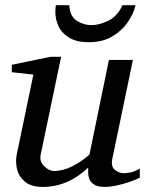

<svg xmlns="http://www.w3.org/2000/svg" viewBox="-20 -715 567 747"><path d="M523.9 -23.9Q511.7 -17.1 487.5 -8.5Q463.4 0 436.5 6.1Q409.7 12.2 388.2 12.2Q359.9 12.2 345.9 2.9Q332 -6.3 327.4 -19.3Q322.8 -32.2 323 -44.7Q323.2 -57.1 323.2 -63Q244.1 12.2 147 12.2Q100.6 12.2 76.7 -8.3Q52.7 -28.8 46.1 -57.9Q39.6 -86.9 44.9 -112.8L109.9 -424.8L25.9 -434.1V-462.9L176.8 -494.1H217.8L138.2 -112.8Q132.8 -87.4 151.6 -68.6Q170.4 -49.8 189.9 -49.8Q226.1 -49.8 262.9 -68.8Q299.8 -87.9 328.1 -113.8L403.8 -481.9H497.1L417 -97.2Q410.6 -66.4 427.5 -53.7Q444.3 -41 460.9 -41Q470.7 -41 486.8 -43.9Q502.9 -46.9 523.9 -59.1ZM507.3 -694.8Q499.5 -661.1 476.6 -627.9Q453.6 -594.7 416 -572.8Q378.4 -550.8 325.7 -550.8Q278.3 -550.8 249.5 -568.1Q220.7 -585.4 208 -612.5Q195.3 -639.6 195.3 -668Q195.3 -681.6 197.3 -694.8H249.5Q252 -650.9 279.1 -634Q306.2 -617.2 335.4 -617.2Q366.2 -617.2 401.6 -634.5Q437 -651.9 456.5 -694.8Z"/></svg>

Font: Charis
Style: Italic
Weight: 400
Italic angle: -11°
Designer: Walt Agee, Miriam Martin, Annie Olsen, Victor Gaultney, Lorna Priest, Alan Ward, Bob Hallissy, Martin Hosken, Sharon Cor
Foundry: SIL Global
Version: Version 7.000